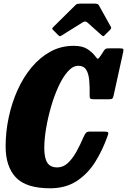

<svg xmlns="http://www.w3.org/2000/svg" viewBox="-20 -1020 700 1058"><path d="M573.5 -272.5Q546 -194 505 -128.2Q464 -62.5 403 -22.5Q342 17.5 256 17.5Q124 17.5 67.5 -42.2Q11 -102 11 -213.5Q11 -293 27.8 -372.2Q44.5 -451.5 76.2 -522.5Q108 -593.5 154 -648.8Q200 -704 258.2 -735.8Q316.5 -767.5 386.5 -767.5Q435 -767.5 463 -748.8Q491 -730 506.5 -708Q516 -695 519.8 -696Q523.5 -697 535 -713.5L554.5 -743.5Q560 -750.5 565.2 -752Q570.5 -753.5 582.5 -753.5H642Q657.5 -753.5 659.5 -749.2Q661.5 -745 658 -729.5L606 -493.5Q603 -480.5 599 -476.8Q595 -473 580.5 -473H497.5Q481 -473 477.2 -477.5Q473.5 -482 474 -494.5Q475 -542 471.5 -578.8Q468 -615.5 454.5 -636.5Q441 -657.5 411.5 -657.5Q381.5 -657.5 353.8 -626.2Q326 -595 302.5 -544Q279 -493 261.5 -432.5Q244 -372 234 -312.2Q224 -252.5 224 -204.5Q224 -149 240.8 -123.2Q257.5 -97.5 295.5 -97.5Q327.5 -97.5 353 -120.8Q378.5 -144 400 -182.2Q421.5 -220.5 441 -266.5Q448.5 -283 454.8 -289Q461 -295 477 -295H553Q572.5 -295 575.5 -290.2Q578.5 -285.5 573.5 -272.5ZM300.5 -826.5 272 -855.5Q267 -861 267.8 -863.5Q268.5 -866 274.5 -872L395.5 -991.5Q401.5 -997.5 407.2 -998.8Q413 -1000 424 -1000H503Q519.5 -1000 524.5 -991.5L591 -872Q595.5 -865 587 -856L557 -826Q550.5 -819.5 548.2 -820.2Q546 -821 540.5 -825.5L461 -896.5Q450.5 -906 436 -897L318 -823.5Q311 -819.5 307.8 -821Q304.5 -822.5 300.5 -826.5Z"/></svg>

Font: Besley* Condensed Heavy
Style: Italic
Weight: 800
Width: 3
Italic angle: -13°
Designer: Owen Earl
Foundry: indestructible type*
Version: Version 3.000; ttfautohint (v1.8.3)